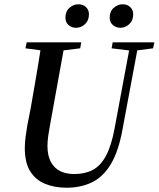

<svg xmlns="http://www.w3.org/2000/svg" viewBox="-20 -862 742 898"><path d="M205 -622 99 -636 105 -664H360L355 -636L241 -622ZM291 16Q236 16 191.5 -2Q147 -20 121.5 -60.5Q96 -101 96 -170Q96 -193 99.5 -220.5Q103 -248 108 -277L123 -353Q133 -411 142 -462Q151 -513 159 -562.5Q167 -612 175 -664H284L214 -277Q209 -251 205.5 -226.5Q202 -202 202 -179Q202 -134 218 -104.5Q234 -75 262 -61.5Q290 -48 327 -48Q377 -48 413.5 -67Q450 -86 475.5 -133Q501 -180 516 -262L591 -664H629L553 -257Q535 -157 500 -97Q465 -37 412.5 -10.5Q360 16 291 16ZM593 -625 502 -636 507 -664H702L696 -636L611 -625ZM335 -732Q316 -732 301 -744.5Q286 -757 286 -780Q286 -809 305 -825.5Q324 -842 346 -842Q368 -842 382 -829Q396 -816 396 -795Q396 -766 377.5 -749Q359 -732 335 -732ZM543 -732Q524 -732 508.5 -744.5Q493 -757 493 -780Q493 -809 512 -825.5Q531 -842 554 -842Q575 -842 589 -829Q603 -816 603 -795Q603 -766 584.5 -749Q566 -732 543 -732Z"/></svg>

Font: Source Serif 4 48pt SemiBold
Style: Italic
Weight: 600
Italic angle: -12°
Designer: Frank Grießhammer
Foundry: Adobe Systems Incorporated
Version: Version 4.004;hotconv 1.0.116;makeotfexe 2.5.65601